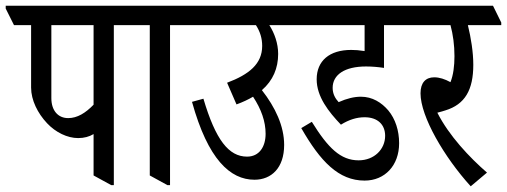

<svg xmlns="http://www.w3.org/2000/svg" viewBox="-56 -643 1777 673"><path d="M218 -159C239 -159 257 -164 272 -173V-28L334 6H343V-555H442V-564L413 -623H-36V-613L-7 -555H53V-336C53 -292 76 -246 109 -211C139 -179 180 -159 218 -159ZM124 -299V-555H272V-276C244 -247 215 -229 183 -229C147 -229 124 -256 124 -299Z M531 6H540V-555H639V-564L610 -623H370V-613L399 -555H469V-28Z M836 -13C895 -13 940 -54 940 -135C940 -201 909 -267 862 -327C901 -361 919 -404 919 -454C919 -491 906 -527 888 -555H1013V-564L984 -623H567V-612L596 -555H841C856 -532 863 -508 863 -482C863 -419 817 -382 740 -353L773 -277C795 -285 814 -294 831 -304C860 -260 875 -217 875 -174C875 -129 853 -94 810 -94C746 -94 700 -152 657 -297L617 -286C673 -84 751 -13 836 -13Z M1222 -10C1293 -10 1343 -63 1343 -141C1343 -185 1330 -226 1305 -256C1281 -284 1249 -304 1209 -304C1186 -304 1160 -298 1131 -285C1119 -298 1110 -314 1110 -335C1110 -381 1152 -410 1227 -410C1249 -410 1270 -408 1290 -405V-555H1411V-564L1382 -623H941V-612L970 -555H1222V-464C1203 -467 1189 -468 1175 -468C1099 -468 1054 -430 1054 -365C1054 -304 1096 -251 1139 -206C1168 -224 1195 -232 1222 -232C1268 -232 1294 -206 1294 -167C1294 -120 1256 -81 1201 -81C1138 -81 1094 -124 1037 -216L1000 -194C1067 -77 1131 -10 1222 -10Z M1594 10 1651 -38C1590 -91 1518 -167 1477 -248C1488 -251 1500 -254 1505 -256C1574 -277 1603 -328 1603 -416C1603 -460 1595 -510 1584 -555H1701V-564L1672 -623H1339V-613L1368 -555H1523C1532 -522 1537 -485 1537 -446C1537 -412 1533 -380 1523 -355C1503 -366 1484 -372 1466 -372C1436 -372 1418 -353 1418 -316C1418 -234 1502 -91 1594 10Z"/></svg>

Font: Noto Serif Devanagari ExtraCondensed
Style: Regular
Weight: 400
Width: 2
Designer: Universal Thirst, Indian Type Foundry and the Monotype Design Team
Foundry: Monotype Imaging Inc.
Version: Version 2.004